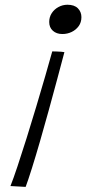

<svg xmlns="http://www.w3.org/2000/svg" viewBox="-20 -566 394 790"><path d="M195 -354.5Q200 -354.5 210.5 -354.2Q221 -354 231 -353.2Q241 -352.5 245 -351.5Q232.5 -304 215.8 -241.8Q199 -179.5 180.8 -113Q162.5 -46.5 144.5 15.8Q126.5 78 111 127.2Q95.5 176.5 85.5 203L23 199.5Q35 169.5 52.2 117.8Q69.5 66 89.5 2.2Q109.5 -61.5 129.2 -127.5Q149 -193.5 166.2 -253Q183.5 -312.5 195 -354.5ZM257.5 -546.5Q286 -546.5 300.5 -531.8Q315 -517 315 -495.5Q315 -474 303.8 -458.5Q292.5 -443 274.8 -434.5Q257 -426 236.5 -426Q212.5 -426 197.5 -439.5Q182.5 -453 182.5 -475.5Q182.5 -496 193 -512Q203.5 -528 220.8 -537.2Q238 -546.5 257.5 -546.5Z"/></svg>

Font: Grandstander Thin ExtraLight
Style: Italic
Weight: 250
Italic angle: -15°
Version: Version 1.200